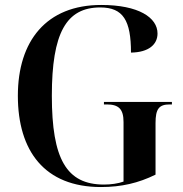

<svg xmlns="http://www.w3.org/2000/svg" viewBox="-20 -744 738 774"><path d="M387 10C469 10 538 -6 607 -40V-248C607 -305 621 -323 664 -323H673V-333H399V-323H410C458 -323 478 -305 478 -252V-12C456 -4 427 0 399 0C248 0 189 -103 189 -358C189 -611 247 -714 384 -714C477 -714 508 -661 508 -532C580 -533 615 -565 615 -609C615 -673 539 -724 388 -724C167 -724 52 -579 52 -358C52 -135 160 10 387 10Z"/></svg>

Font: Noto Serif Display SemiCondensed SemiBold
Style: Regular
Weight: 600
Width: 4
Designer: Monotype Design Team
Foundry: Monotype Imaging Inc.
Version: Version 2.009